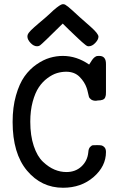

<svg xmlns="http://www.w3.org/2000/svg" viewBox="-20 -885 565 913"><path d="M40 -305.2Q40 -375 55.9 -430.9Q71.8 -486.8 96.4 -521.5Q121.1 -556.2 153.6 -578.6Q186 -601.1 217 -610.1Q248 -619.1 278.8 -619.1Q344.7 -619.1 403.8 -578.1Q405.8 -581.1 410.4 -588.1Q415 -595.2 416.5 -597.7Q418 -600.1 421.9 -605Q425.8 -609.9 428 -611.3Q430.2 -612.8 434.1 -615.5Q438 -618.2 442.4 -618.7Q446.8 -619.1 452.1 -619.1Q484.4 -619.1 483.9 -580.1V-448.2Q483.9 -439.5 483.4 -434.3Q482.9 -429.2 480 -421.6Q477.1 -414.1 468 -410.6Q459 -407.2 444.8 -407.2Q443.8 -407.2 440.9 -406.5Q438 -405.8 436 -405.8Q421.9 -405.8 413.3 -411.9Q404.8 -418 402.8 -425Q400.9 -432.1 397.9 -445.6Q395 -459 392.1 -466.8Q382.3 -495.6 358.2 -519.8Q334 -543.9 294.9 -543.9Q272.9 -543.9 251 -537.4Q229 -530.8 205.6 -513.4Q182.1 -496.1 164.6 -470Q147 -443.8 135.5 -401.4Q124 -358.9 124 -306.2Q124 -240.2 140.6 -190.7Q157.2 -141.1 184.6 -115.5Q211.9 -89.8 239.5 -78.4Q267.1 -66.9 295.9 -66.9Q338.9 -66.9 367.4 -93.5Q396 -120.1 399.9 -161.1Q400.9 -178.2 408.4 -186Q416 -193.8 421.4 -194.3Q426.8 -194.8 439 -194.8H444.8Q456.1 -194.8 463.1 -193.4Q470.2 -191.9 477.1 -184.3Q483.9 -176.8 483.9 -162.1Q483.9 -94.2 425 -43.2Q366.2 7.8 279.8 7.8Q176.8 7.8 108.4 -73.7Q40 -155.3 40 -305.2ZM110.4 -710.9Q110.4 -715.8 111.8 -720Q113.3 -724.1 117.2 -729.5Q121.1 -734.9 126.7 -740.5Q132.3 -746.1 142.8 -755.6Q153.3 -765.1 164.8 -774.7Q176.3 -784.2 195.8 -801Q215.3 -817.9 233.9 -835.9Q267.1 -864.7 278.3 -865.2Q285.2 -865.2 289.6 -863Q293.9 -860.8 304 -853Q314 -845.2 324 -835.7Q334 -826.2 359.1 -803.5Q384.3 -780.8 412.1 -756.8Q448.2 -724.6 448.2 -710.7Q448.2 -696.8 433.1 -680.9Q418 -665 402.3 -665H399.9Q397 -665 393.1 -667Q389.2 -668.9 382.6 -674.6Q376 -680.2 369.6 -685.5Q363.3 -690.9 352.3 -701.4Q341.3 -711.9 331.8 -720.9Q322.3 -730 306.6 -744.9Q291 -759.8 278.3 -772.9Q179.2 -674.8 169.9 -668.9Q164.1 -665 156.2 -665Q140.1 -665 125.2 -680.9Q110.4 -696.8 110.4 -710.9Z"/></svg>

Font: CMU Typewriter Text
Style: Bold
Weight: 700
Version: Version 0.7.0